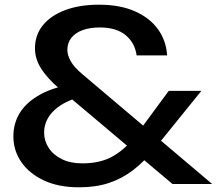

<svg xmlns="http://www.w3.org/2000/svg" viewBox="-20 -784 924 818"><path d="M692 -548H562Q555 -601 515.5 -634Q476 -667 405 -667Q364 -667 333 -656Q302 -645 284.5 -623.5Q267 -602 267 -571Q267 -549 281.5 -523Q296 -497 332 -467L884 0H715L231 -408Q180 -452 154.5 -493Q129 -534 129 -578Q129 -634 162 -675.5Q195 -717 256.5 -740.5Q318 -764 402 -764Q491 -764 554.5 -736Q618 -708 653 -659.5Q688 -611 692 -548ZM699 -397H838L639 -151Q595 -96 547.5 -59.5Q500 -23 444 -4.5Q388 14 317 14Q229 14 166.5 -15.5Q104 -45 70.5 -94Q37 -143 37 -203Q37 -260 66 -305.5Q95 -351 154.5 -383Q214 -415 305 -428L338 -375Q256 -356 212 -315Q168 -274 168 -219Q168 -184 187.5 -154Q207 -124 243.5 -106Q280 -88 331 -88Q410 -88 464 -120Q518 -152 559 -207Z"/></svg>

Font: Bounded
Style: Regular
Weight: 400
Designer: Vlad Churkin
Version: Version 1.0